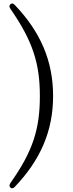

<svg xmlns="http://www.w3.org/2000/svg" viewBox="-20 -838 408 1074"><path d="M39 212C46 218 55 216 63 207C206 57 277 -105 277 -301C277 -498 206 -660 63 -810C55 -819 46 -821 39 -815C31 -808 31 -800 38 -789C163 -609 203 -483 203 -301C203 -120 166 6 38 186C31 197 32 206 39 212Z"/></svg>

Font: 寒蝉锦书宋 Text
Style: Regular
Weight: 400
Designer: 寒蝉锦书宋{Warren} 思源宋体{Ryoko NISHIZUKA 西塚涼子 (kana & ideographs); Frank Grießhammer (Latin, Greek & Cyrillic); Wenlong ZHANG 
Foundry: Adobe & ChillType
Version: Version 2.000;Glyphs 3.1.1 (3135)